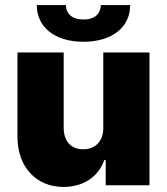

<svg xmlns="http://www.w3.org/2000/svg" viewBox="-20 -740 667 767"><path d="M392.6 -231.4C393.6 -175.8 360.4 -143.6 312.5 -143.6C262.7 -143.6 234.4 -176.8 234.4 -230.5V-530.3H49.8V-192.4C49.8 -75.2 123 6.8 233.4 6.8C312.5 6.8 373 -33.2 396.5 -100.6H402.3V0H577.1V-530.3H392.6ZM500 -719.7H382.8C381.8 -689.5 363.3 -662.1 313.5 -662.1C262.7 -662.1 243.2 -690.4 243.2 -719.7H127C127 -630.9 199.2 -573.2 313.5 -573.2C427.7 -573.2 500 -630.9 500 -719.7Z"/></svg>

Font: Pretendard Black
Style: Regular
Weight: 900
Designer: Base glyphs from Inter by Rasmus Andersson; Hangeul glyphs from Noto Sans CJK(Source Han Sans) by Jang Soo-young and Kan
Foundry: Kil Hyung-jin
Version: Version 1.309;Glyphs 3.2 (3225)